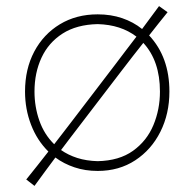

<svg xmlns="http://www.w3.org/2000/svg" viewBox="-20 -551 637 629"><path d="M93 58 66 37Q103.5 -9.5 138.5 -54.5Q101.5 -91 81.8 -142.2Q62 -193.5 62 -251Q62 -325 92.2 -382Q122.5 -439 176.2 -471.5Q230 -504 300 -504Q343.5 -504 380.2 -491.5Q417 -479 445.5 -456Q474 -494 501 -531L529 -511Q498.5 -473.5 468.5 -435Q535 -364 535 -251Q535 -178.5 505.5 -119.5Q476 -60.5 423 -25.8Q370 9 300 9Q259 9 224 -2.8Q189 -14.5 161.5 -35Q144.5 -12 127.5 10.8Q110.5 33.5 93 58ZM93 -251Q93 -201.5 108.8 -156.2Q124.5 -111 157.5 -78.5Q171 -96 184.8 -113.8Q198.5 -131.5 213 -150.5L357 -339Q376 -364 393.2 -386.8Q410.5 -409.5 427 -431Q376 -470 300 -472Q231 -470.5 185 -441Q139 -411.5 116 -362Q93 -312.5 93 -251ZM300 -23Q370.5 -24.5 415.8 -57Q461 -89.5 482.5 -141Q504 -192.5 504 -251Q504 -351.5 449.5 -410.5Q416.5 -369 379 -320L235.5 -132.5Q221 -113.5 207 -95.2Q193 -77 180 -59.5Q203.5 -43 233.2 -33.5Q263 -24 300 -23Z"/></svg>

Font: Commissioner Flair Thin
Style: Regular
Weight: 100
Designer: Kostas Bartsokas
Foundry: Kostas Bartsokas
Version: Version 1.000; ttfautohint (v1.8.3)